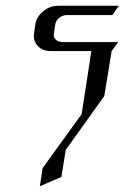

<svg xmlns="http://www.w3.org/2000/svg" viewBox="-20 -458 432 666"><path d="M97.2 -333.5Q97.2 -335.9 98.1 -342.8L103 -375Q106.4 -399.4 129.9 -418.9Q152.3 -438 182.1 -438H392.1L370.1 -405.8H212.9Q198.2 -405.8 186.5 -397Q174.8 -388.2 171.9 -375L167 -342.8Q164.6 -329.6 173.3 -320.8Q182.1 -312 198.2 -312H390.1L367.2 -280.8L341.8 -125L208 62L192.9 155.8L118.2 188L127.9 125L263.2 -62L296.9 -280.8H158.2Q127 -280.8 110.8 -298.8Q97.2 -314 97.2 -333.5Z"/></svg>

Font: Hhenum
Style: Italic
Weight: 400
Designer: T. Christopher White
Version: Version 1.0